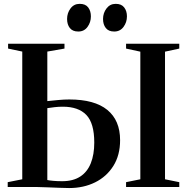

<svg xmlns="http://www.w3.org/2000/svg" viewBox="-20 -970 971 996"><path d="M339 5.5Q317.5 5.5 288 4.2Q258.5 3 227.2 1.8Q196 0.5 168 0H20V-25L95.5 -40V-702.5L22 -718V-743H314.5V-718L225.5 -702.5V-445.5Q253.5 -448.5 283 -451.2Q312.5 -454 339.5 -454Q470.5 -454 536.8 -399.8Q603 -345.5 603 -243Q603 -165 568 -109.2Q533 -53.5 473.2 -24Q413.5 5.5 339 5.5ZM302.5 -30Q359 -30 396 -54Q433 -78 451 -123.2Q469 -168.5 469 -230.5Q469 -331 427.8 -373.8Q386.5 -416.5 306 -416.5Q284 -416.5 264.2 -414.2Q244.5 -412 225.5 -409V-36Q237.5 -33.5 257.5 -31.8Q277.5 -30 302.5 -30ZM708 -40V-702L634 -718V-743H910V-718L836 -702V-40L910 -25V0H634V-25ZM385.5 -806.5Q356.5 -806.5 342.2 -824.8Q328 -843 328 -871.5Q328 -902.5 345.8 -926.2Q363.5 -950 393 -950H394Q423.5 -950 437.5 -931.5Q451.5 -913 451.5 -885Q451.5 -854.5 434 -830.5Q416.5 -806.5 386.5 -806.5ZM572 -806.5Q543 -806.5 528.8 -824.8Q514.5 -843 514.5 -871.5Q514.5 -902.5 532.5 -926.2Q550.5 -950 580 -950H581Q610 -950 624.2 -931.5Q638.5 -913 638.5 -885Q638.5 -854.5 620.8 -830.5Q603 -806.5 573 -806.5Z"/></svg>

Font: Merriweather 120pt SemiBold
Style: Regular
Weight: 600
Version: Version 2.100